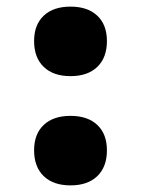

<svg xmlns="http://www.w3.org/2000/svg" viewBox="-20 -550 426 580"><path d="M193 -320Q141 -320 112 -348Q83 -376 83 -426Q83 -475 112 -502.5Q141 -530 193 -530Q245 -530 274 -502.5Q303 -475 303 -426Q303 -376 274 -348Q245 -320 193 -320ZM193 10Q141 10 112 -18Q83 -46 83 -96Q83 -145 112 -172.5Q141 -200 193 -200Q245 -200 274 -172.5Q303 -145 303 -96Q303 -46 274 -18Q245 10 193 10Z"/></svg>

Font: M PLUS 2 Black
Style: Regular
Weight: 900
Designer: Coji Morishita
Foundry: UNDERFOREST DESIGN
Version: Version 1.001